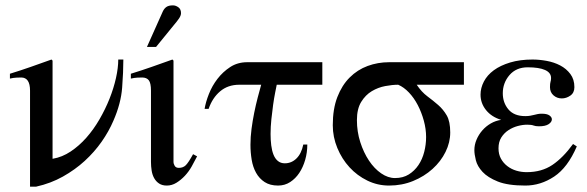

<svg xmlns="http://www.w3.org/2000/svg" viewBox="-20 -682 2190 716"><path d="M440 -460Q440 -414 435.5 -355Q431 -296 403 -232Q386 -192 359 -153.5Q332 -115 296 -82Q260 -49 214.5 -23.5Q169 2 115 14H92V-344Q92 -393 59 -393Q54 -393 42 -392.5Q30 -392 17 -389V-407Q56 -419 94.5 -432.5Q133 -446 172 -460L176 -456V-90H177Q212 -96 243.5 -117Q275 -138 302 -168.5Q329 -199 351 -237Q373 -275 388.5 -314Q404 -353 412.5 -391Q421 -429 421 -460Z M587 -639Q592 -650 600.5 -656Q609 -662 625 -662Q635 -662 645 -655Q655 -648 655 -633Q655 -624 647.5 -613Q640 -602 628 -588L562 -507H528ZM715 -99Q706 -81 695 -61.5Q684 -42 669.5 -26.5Q655 -11 638 -0.5Q621 10 602 10Q585 10 573.5 2.5Q562 -5 555 -17.5Q548 -30 545.5 -46Q543 -62 543 -78V-344Q543 -372 535 -382.5Q527 -393 510 -393Q503 -393 492.5 -392.5Q482 -392 468 -389V-407Q507 -419 545.5 -432.5Q584 -446 623 -460L627 -456V-79Q627 -71 631.5 -63.5Q636 -56 647 -56Q663 -56 673 -66Q683 -76 700 -107Z M1012 -366Q1010 -356 1006 -336Q1002 -316 998.5 -291Q995 -266 992 -237.5Q989 -209 989 -182Q989 -160 991.5 -140Q994 -120 1000 -105Q1006 -90 1016.5 -81.5Q1027 -73 1042 -73Q1067 -73 1085.5 -91Q1104 -109 1111 -143H1126Q1126 -113 1118 -85.5Q1110 -58 1096 -37Q1082 -16 1062 -3Q1042 10 1017 10Q987 10 967 -3Q947 -16 935 -37.5Q923 -59 918.5 -86.5Q914 -114 914 -142Q914 -171 918 -201.5Q922 -232 928 -261.5Q934 -291 941 -318Q948 -345 954 -366H872Q830 -366 801 -341.5Q772 -317 758 -276H743Q747 -301 759 -331.5Q771 -362 791 -388Q811 -414 838.5 -432Q866 -450 902 -450H1182V-366Z M1534 -366Q1552 -339 1573.5 -323Q1595 -307 1614 -290.5Q1633 -274 1646 -251.5Q1659 -229 1659 -188Q1659 -151 1641.5 -115.5Q1624 -80 1593 -52Q1562 -24 1520.5 -7Q1479 10 1431 10Q1388 10 1350 -8.5Q1312 -27 1283.5 -58Q1255 -89 1238 -130Q1221 -171 1221 -215Q1221 -276 1238 -320Q1255 -364 1284 -393Q1313 -422 1351 -436Q1389 -450 1431 -450H1710V-366ZM1569 -171Q1569 -201 1560.5 -232Q1552 -263 1538 -290Q1524 -317 1505 -337Q1486 -357 1465 -366Q1443 -366 1416.5 -361Q1390 -356 1366.5 -342Q1343 -328 1327 -302Q1311 -276 1311 -234Q1311 -191 1323.5 -152Q1336 -113 1356 -83Q1376 -53 1401.5 -35.5Q1427 -18 1453 -18Q1483 -18 1504.5 -31.5Q1526 -45 1540.5 -66.5Q1555 -88 1562 -115.5Q1569 -143 1569 -171Z M2131 -136Q2097 -57 2046.5 -23.5Q1996 10 1939 10Q1874 10 1836.5 -5Q1799 -20 1779.5 -41Q1760 -62 1754.5 -84.5Q1749 -107 1749 -122Q1749 -142 1757 -161Q1765 -180 1778.5 -195.5Q1792 -211 1810 -221.5Q1828 -232 1849 -235Q1813 -246 1792.5 -271.5Q1772 -297 1772 -329Q1772 -354 1784.5 -378Q1797 -402 1821.5 -420Q1846 -438 1882.5 -449Q1919 -460 1966 -460Q1991 -460 2018.5 -455Q2046 -450 2069 -438Q2092 -426 2107 -406Q2122 -386 2122 -357Q2122 -336 2107 -325.5Q2092 -315 2075 -315Q2057 -315 2044 -326.5Q2031 -338 2031 -357Q2031 -371 2033 -377Q2035 -383 2035 -391Q2035 -411 2012.5 -421Q1990 -431 1948 -431Q1905 -431 1880 -402Q1855 -373 1855 -334Q1855 -299 1876 -274Q1897 -249 1939 -249Q1950 -249 1957.5 -250.5Q1965 -252 1971.5 -253.5Q1978 -255 1984.5 -256.5Q1991 -258 2000 -258Q2020 -258 2029 -251.5Q2038 -245 2038 -237Q2038 -227 2026 -219Q2014 -211 1990 -211Q1977 -211 1969.5 -214Q1962 -217 1946 -217Q1929 -217 1910.5 -212Q1892 -207 1876 -196.5Q1860 -186 1849.5 -169.5Q1839 -153 1839 -129Q1839 -107 1848 -90.5Q1857 -74 1872 -62.5Q1887 -51 1905.5 -45.5Q1924 -40 1944 -40Q2000 -40 2040 -67Q2080 -94 2117 -145Z"/></svg>

Font: STIXGeneralUnicodeRegular
Style: Regular
Weight: 400
Designer: MicroPress Inc., with final additions and corrections provided by Coen Hoffman, Elsevier (retired)
Version: Version 1.1.0